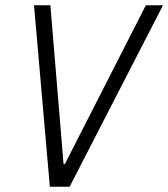

<svg xmlns="http://www.w3.org/2000/svg" viewBox="-20 -708 638 728"><path d="M169 0 109 -688H171L221 -86H226L533 -688H598L244 0Z"/></svg>

Font: Saira SemiCondensed Light
Style: Italic
Weight: 300
Width: 4
Italic angle: -12°
Designer: Hector Gatti with collaboration of the Omnibus-Type team
Foundry: Omnibus-Type
Version: Version 1.101